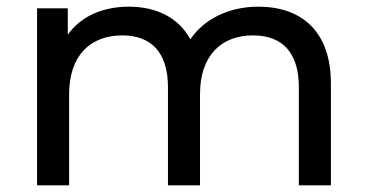

<svg xmlns="http://www.w3.org/2000/svg" viewBox="-20 -555 1097 575"><path d="M754 -535C664 -535 590 -497 550 -437C515 -503 447 -535 366 -535C286 -535 221 -505 183 -451V-530H91V0H187V-273C187 -388 250 -449 346 -449C433 -449 483 -398 483 -294V0H579V-273C579 -388 642 -449 738 -449C825 -449 875 -398 875 -294V0H971V-305C971 -461 883 -535 754 -535Z"/></svg>

Font: AWKNG-Font Medium
Style: Regular
Weight: 500
Designer: Awakening Church
Foundry: Awakening Church
Version: Version 1.700;PS 001.700;hotconv 1.0.88;makeotf.lib2.5.64775